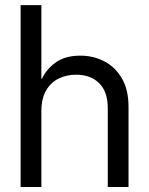

<svg xmlns="http://www.w3.org/2000/svg" viewBox="-20 -748 596 768"><path d="M145.5 -301.8V0H62.5V-727.5H145.5V-432.6H147.5Q164.6 -470.2 202.4 -497.8Q240.2 -525.4 301.3 -525.4Q353.5 -525.4 397.2 -502.7Q440.9 -480 467.5 -434.6Q494.1 -389.2 494.1 -320.3V0H411.1V-314.5Q411.1 -381.3 376.7 -415.3Q342.3 -449.2 284.2 -449.2Q246.6 -449.2 215.1 -434.1Q183.6 -418.9 164.6 -386.5Q145.5 -354 145.5 -301.8Z"/></svg>

Font: Inter Display
Style: Regular
Weight: 400
Designer: Rasmus Andersson
Foundry: rsms
Version: Version 4.000;git-37864ae